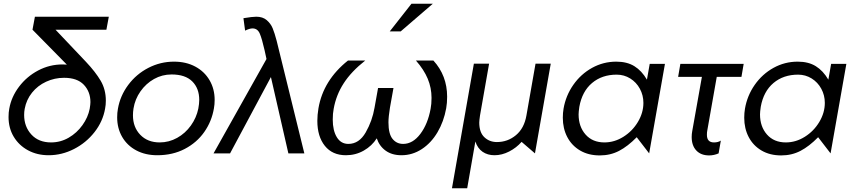

<svg xmlns="http://www.w3.org/2000/svg" viewBox="-20 -826 4608 1034"><path d="M467 -276Q467 -264 463 -240Q454 -194 424 -152Q394 -110 350 -84.5Q306 -59 255 -59Q188 -59 149 -101.5Q110 -144 110 -207Q110 -224 113 -240Q122 -289 152.5 -327Q183 -365 228.5 -386Q274 -407 325 -407Q396 -407 431.5 -369.5Q467 -332 467 -276ZM553 -666 566 -736H168L155 -666L340 -478Q332 -479 317 -479Q247 -479 185.5 -446.5Q124 -414 82.5 -359Q41 -304 30 -241Q26 -221 26 -196Q26 -136 54 -89.5Q82 -43 131 -16.5Q180 10 242 10Q313 10 378.5 -23.5Q444 -57 489 -114.5Q534 -172 546 -241Q550 -261 550 -284Q550 -344 522 -391.5Q494 -439 443 -493L279 -666Z M1132 -242Q1136 -263 1136 -288Q1136 -347 1108.5 -394Q1081 -441 1031.5 -467.5Q982 -494 917 -494Q844 -494 779 -460.5Q714 -427 670.5 -368.5Q627 -310 615 -240Q611 -219 611 -194Q611 -135 638 -88.5Q665 -42 714 -16Q763 10 827 10Q910 10 975 -24Q1040 -58 1080 -115Q1120 -172 1132 -242ZM1053 -288Q1053 -268 1048 -241Q1038 -192 1008 -150Q978 -108 934 -83.5Q890 -59 840 -59Q775 -59 735.5 -100Q696 -141 696 -205Q696 -223 699 -242Q707 -292 736.5 -334Q766 -376 809.5 -400.5Q853 -425 904 -425Q978 -425 1015.5 -387.5Q1053 -350 1053 -288Z M1130 0H1219L1439 -411L1533 0H1619L1470 -606Q1459 -648 1448.5 -673.5Q1438 -699 1416.5 -717.5Q1395 -736 1360 -736Q1339 -736 1291 -728L1300 -661Q1324 -673 1340 -673Q1367 -673 1379 -645Q1391 -617 1405 -555Q1411 -525 1415 -509V-508Z M2016 -352 1997 -246Q1985 -175 1949.5 -113Q1914 -51 1856 -51Q1816 -51 1794 -87Q1772 -123 1772 -182Q1772 -215 1777 -240Q1790 -314 1831 -377.5Q1872 -441 1947 -500H1854Q1721 -394 1695 -243Q1689 -207 1689 -175Q1689 -91 1729.5 -40.5Q1770 10 1843 10Q1895 10 1939 -15Q1983 -40 2009 -81Q2023 -39 2057 -14.5Q2091 10 2142 10Q2201 10 2251.5 -23Q2302 -56 2336 -113.5Q2370 -171 2383 -243Q2388 -271 2388 -305Q2388 -419 2314 -500H2220Q2263 -451 2283.5 -402Q2304 -353 2304 -299Q2304 -265 2299 -240Q2284 -158 2243.5 -104.5Q2203 -51 2151 -51Q2116 -51 2094 -78Q2072 -105 2072 -167Q2072 -196 2080 -246L2099 -352ZM2079 -657H2138L2311 -806H2196Z M2414 188 2532 -483H2614L2565 -204Q2561 -176 2561 -166Q2561 -113 2588.5 -87Q2616 -61 2656 -61Q2714 -61 2758.5 -98Q2803 -135 2815 -204L2864 -483H2946L2861 0L2789 -62Q2761 -30 2722 -10Q2683 10 2643 10Q2606 10 2579 -8.5Q2552 -27 2540 -64L2496 188Z M3301 -424Q3341 -424 3374 -403.5Q3407 -383 3426 -348Q3445 -313 3445 -272Q3445 -219 3415.5 -169.5Q3386 -120 3337.5 -89.5Q3289 -59 3235 -59Q3171 -59 3133.5 -101.5Q3096 -144 3096 -210Q3096 -223 3100 -251Q3115 -334 3168.5 -379Q3222 -424 3301 -424ZM3561 -482H3479L3464 -397Q3436 -445 3396.5 -469.5Q3357 -494 3299 -494Q3229 -494 3168.5 -460.5Q3108 -427 3067.5 -369Q3027 -311 3015 -241Q3011 -218 3011 -192Q3011 -134 3035 -88Q3059 -42 3104 -15.5Q3149 11 3210 11Q3267 11 3314 -13.5Q3361 -38 3409 -87L3476 0Z M3985 -482 3973 -412H3840L3789 -123Q3787 -115 3787 -100Q3787 -59 3825 -59Q3848 -59 3862 -69L3850 0Q3825 11 3799 11Q3755 11 3730 -15.5Q3705 -42 3705 -88Q3705 -104 3708 -120L3760 -412H3632L3644 -482Z M4278 -424Q4318 -424 4351 -403.5Q4384 -383 4403 -348Q4422 -313 4422 -272Q4422 -219 4392.5 -169.5Q4363 -120 4314.5 -89.5Q4266 -59 4212 -59Q4148 -59 4110.5 -101.5Q4073 -144 4073 -210Q4073 -223 4077 -251Q4092 -334 4145.5 -379Q4199 -424 4278 -424ZM4538 -482H4456L4441 -397Q4413 -445 4373.5 -469.5Q4334 -494 4276 -494Q4206 -494 4145.5 -460.5Q4085 -427 4044.5 -369Q4004 -311 3992 -241Q3988 -218 3988 -192Q3988 -134 4012 -88Q4036 -42 4081 -15.5Q4126 11 4187 11Q4244 11 4291 -13.5Q4338 -38 4386 -87L4453 0Z"/></svg>

Font: Geom Light
Style: Italic
Weight: 300
Italic angle: -10°
Version: Version 1.102